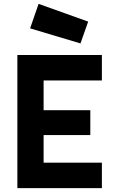

<svg xmlns="http://www.w3.org/2000/svg" viewBox="-20 -975 593 995"><path d="M70 0H508V-132H206V-275H448V-404H206V-558H508V-690H70ZM180 -955 136 -828 397 -750 437 -863Z"/></svg>

Font: TitilliumText22L
Style: 999 wt
Weight: 900
Designer: Campivisivi
Foundry: Campivisivi
Version: 1.000